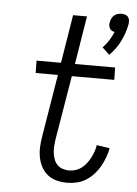

<svg xmlns="http://www.w3.org/2000/svg" viewBox="-54 -802 608 852"><g transform="rotate(5 250.0 -376.0)"><path d="M414 -574 382 -604Q397 -620 409 -638.5Q421 -657 429 -677Q422 -678 416 -681.5Q410 -685 407 -691Q404 -697 403 -704Q402 -711 404 -718Q405 -726 409 -734.5Q413 -743 420 -749Q427 -755 436 -757.5Q445 -760 453 -760Q461 -760 469 -757.5Q477 -755 482 -749Q487 -743 488 -734.5Q489 -726 488 -718Q481 -679 462.5 -641Q444 -603 414 -574ZM278 8Q254 8 231.5 2.5Q209 -3 191.5 -16.5Q174 -30 163 -50Q152 -70 147.5 -92.5Q143 -115 144 -138.5Q145 -162 149 -186L195 -465H96L95 -520H204L239 -735H301L266 -520H445L446 -465H257L209 -177Q207 -162 206 -147Q205 -132 207 -117.5Q209 -103 214 -89.5Q219 -76 229 -66Q239 -56 253 -51.5Q267 -47 282 -47Q296 -47 311 -52Q326 -57 338 -66.5Q350 -76 359 -88Q368 -100 375 -113.5Q382 -127 387 -141.5Q392 -156 394 -170L452 -161Q448 -140 440.5 -119.5Q433 -99 422 -79.5Q411 -60 395.5 -43Q380 -26 361 -14Q342 -2 320 3Q298 8 278 8Z"/></g></svg>

Font: Iosevka Term Curly Light
Style: Italic
Weight: 300
Italic angle: -9°
Designer: Belleve Invis
Foundry: Belleve Invis
Version: Version 32.3.0